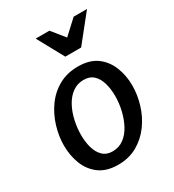

<svg xmlns="http://www.w3.org/2000/svg" viewBox="-179 -831 857 946"><g transform="rotate(-30 249.0 -358.0)"><path d="M215 13Q149 13 108 -17.5Q67 -48 48 -97Q29 -146 29 -203Q29 -256 45.5 -310Q62 -364 94 -408.5Q126 -453 173.5 -479.5Q221 -506 283 -506Q349 -506 389.5 -476Q430 -446 449.5 -397Q469 -348 469 -291Q469 -238 452.5 -184Q436 -130 403.5 -85.5Q371 -41 323.5 -14Q276 13 215 13ZM223 -58Q260 -58 287.5 -78.5Q315 -99 333 -133Q351 -167 360.5 -207.5Q370 -248 370 -289Q370 -328 360.5 -361.5Q351 -395 330 -415Q309 -435 274 -435Q238 -435 210.5 -415Q183 -395 164.5 -361Q146 -327 137 -286Q128 -245 128 -205Q128 -166 137.5 -132.5Q147 -99 168 -78.5Q189 -58 223 -58ZM309 -656 388 -729H464L344 -579H254L172 -729H250Z"/></g></svg>

Font: Rosario SemiBold
Style: Italic
Weight: 600
Italic angle: -8.05°
Designer: Hector Gatti
Foundry: Omnibus Type
Version: Version 1.101; ttfautohint (v1.8.1.43-b0c9)